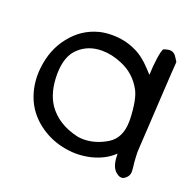

<svg xmlns="http://www.w3.org/2000/svg" viewBox="-86 -870 610 604"><g transform="rotate(20 219.0 -567.5)"><path d="M388.2 -781.7Q397.9 -780.8 404.8 -772.5Q405.8 -771 407.5 -768.6Q409.2 -766.1 410.2 -764.6Q416 -756.3 417 -753.4Q416.5 -741.7 414.6 -718.3Q413.1 -697.8 411.1 -660.2Q410.2 -637.2 407.2 -591.6Q404.3 -545.9 403.3 -522.9Q401.4 -483.4 399.9 -465.3Q398.9 -451.7 398.9 -445.3Q398.9 -442.9 399.2 -438.2Q399.4 -433.6 399.4 -431.6Q400.4 -409.7 402.3 -397.9Q404.3 -381.8 402.8 -375.5Q400.9 -365.2 390.1 -356.9Q379.4 -349.1 367.2 -356.4Q358.4 -361.8 354 -368.2Q341.8 -384.3 341.8 -419.9Q312.5 -391.6 266.1 -380.4Q242.2 -375 219.2 -375Q193.4 -375 166 -381.8Q125.5 -392.1 92 -417.2Q58.6 -442.4 40.5 -478Q20.5 -518.6 20.5 -566.4Q20.5 -578.6 22 -590.3Q28.8 -653.8 64.5 -698.7Q101.1 -745.6 156.7 -759.8Q175.8 -764.6 198.7 -764.6Q240.2 -764.6 274.4 -749Q280.3 -746.6 285.4 -743.9Q290.5 -741.2 295.7 -737.8Q300.8 -734.4 304 -732.2Q307.1 -730 312.5 -725.3Q317.9 -720.7 320.1 -719Q322.3 -717.3 327.9 -711.4Q333.5 -705.6 335 -704.1Q336.4 -702.6 343 -695.6Q349.6 -688.5 351.1 -687Q351.6 -689.5 351.6 -693.8Q351.6 -711.4 356 -744.1Q359.4 -767.6 364.3 -776.9Q378.9 -782.7 388.2 -781.7ZM108.4 -678.2Q79.1 -651.4 77.6 -593.8V-588.4Q77.6 -529.3 103 -491.2Q136.2 -442.9 204.6 -427.2Q213.9 -425.3 225.1 -425.3Q265.1 -425.3 303.7 -448.7Q341.8 -472.2 341.8 -528.8V-535.2Q339.4 -601.6 323.7 -629.4Q299.3 -673.8 252.9 -692.9Q219.2 -707.5 185.5 -707.5Q139.2 -707.5 108.4 -678.2Z"/></g></svg>

Font: Avessa
Style: Medium
Weight: 500
Designer: Arman Khorramak
Foundry: Arman Khorramak
Version: Version 1.000; ttfautohint (v1.8.1)